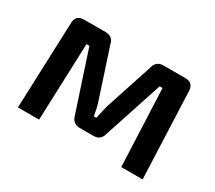

<svg xmlns="http://www.w3.org/2000/svg" viewBox="-99 -678 966 864"><g transform="rotate(30 384.5 -245.5)"><path d="M648 -491Q690 -491 691 -447L709 0H598L581 -401H566L466 -97Q462 -79 450.5 -69Q439 -59 419 -59H348Q329 -59 317.5 -69Q306 -79 301 -97L201 -401H186L171 0H61L78 -447Q78 -491 122 -491H234Q253 -491 264.5 -481.5Q276 -472 280 -452L360 -208Q366 -190 370 -172.5Q374 -155 377 -136H390Q394 -155 398 -172.5Q402 -190 407 -208L487 -452Q496 -491 534 -491Z"/></g></svg>

Font: Exo 2 SemiBold
Style: Regular
Weight: 600
Designer: Natanael Gama
Foundry: Natanael Gama
Version: Version 2.010